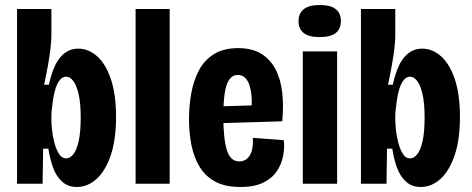

<svg xmlns="http://www.w3.org/2000/svg" viewBox="-20 -733 1885 766"><path d="M287 13Q251 13 227.5 -8.5Q204 -30 191.5 -65Q179 -100 173 -140H152L150 0H48V-265V-697H185V-591Q185 -570 181.5 -540Q178 -510 171.5 -473.5Q165 -437 156 -395H175Q185 -441 200.5 -473Q216 -505 239 -522Q262 -539 292 -539Q333 -539 367.5 -508.5Q402 -478 422.5 -417Q443 -356 443 -266Q443 -175 421.5 -112.5Q400 -50 364.5 -18.5Q329 13 287 13ZM244 -101Q259 -101 272.5 -117.5Q286 -134 294 -170.5Q302 -207 302 -264Q302 -322 293.5 -358Q285 -394 272 -410.5Q259 -427 244 -427Q230 -427 219.5 -414.5Q209 -402 202.5 -382.5Q196 -363 192.5 -341Q189 -319 187 -300Q185 -281 185 -271V-256Q185 -237 188 -211Q191 -185 198 -160Q205 -135 216 -118Q227 -101 244 -101Z M521 0V-697H657V0Z M939 13Q879 13 839.5 -8Q800 -29 777 -66.5Q754 -104 744 -153Q734 -202 734 -258Q734 -310 743 -360.5Q752 -411 773.5 -452Q795 -493 833.5 -517Q872 -541 930 -541Q985 -541 1021.5 -519Q1058 -497 1079 -457Q1100 -417 1106 -363.5Q1112 -310 1106 -249L838 -241V-308L1000 -313L983 -284Q987 -340 980.5 -372.5Q974 -405 961 -419.5Q948 -434 929 -434Q908 -434 895 -416Q882 -398 876.5 -361Q871 -324 871 -268Q871 -180 885 -134.5Q899 -89 935 -89Q948 -89 958.5 -95Q969 -101 976.5 -113Q984 -125 987 -142.5Q990 -160 989 -183L1112 -174Q1116 -146 1110 -113Q1104 -80 1085.5 -51.5Q1067 -23 1031.5 -5Q996 13 939 13Z M1188 0V-528H1325V0ZM1256 -585Q1213 -585 1192 -601Q1171 -617 1171 -649Q1171 -680 1192 -696.5Q1213 -713 1256 -713Q1299 -713 1319.5 -696.5Q1340 -680 1340 -650Q1340 -617 1319 -601Q1298 -585 1256 -585Z M1659 13Q1623 13 1599.5 -8.5Q1576 -30 1563.5 -65Q1551 -100 1545 -140H1524L1522 0H1420V-265V-697H1557V-591Q1557 -570 1553.5 -540Q1550 -510 1543.5 -473.5Q1537 -437 1528 -395H1547Q1557 -441 1572.5 -473Q1588 -505 1611 -522Q1634 -539 1664 -539Q1705 -539 1739.5 -508.5Q1774 -478 1794.5 -417Q1815 -356 1815 -266Q1815 -175 1793.5 -112.5Q1772 -50 1736.5 -18.5Q1701 13 1659 13ZM1616 -101Q1631 -101 1644.5 -117.5Q1658 -134 1666 -170.5Q1674 -207 1674 -264Q1674 -322 1665.5 -358Q1657 -394 1644 -410.5Q1631 -427 1616 -427Q1602 -427 1591.5 -414.5Q1581 -402 1574.5 -382.5Q1568 -363 1564.5 -341Q1561 -319 1559 -300Q1557 -281 1557 -271V-256Q1557 -237 1560 -211Q1563 -185 1570 -160Q1577 -135 1588 -118Q1599 -101 1616 -101Z"/></svg>

Font: Bricolage Grotesque 24pt Condensed
Style: Bold
Weight: 700
Width: 3
Designer: Mathieu Triay
Foundry: Atelier Triay
Version: Version 1.001;gftools[0.9.33.dev8+g029e19f]